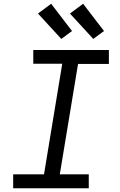

<svg xmlns="http://www.w3.org/2000/svg" viewBox="-20 -1001 640 1021"><path d="M50 0V-74H214L311 -662H157V-735H559V-661H395L298 -74H452V0ZM476 -794 352 -929 422 -981 533 -836ZM306 -794 182 -929 252 -981 363 -836Z"/></svg>

Font: Iosevka Curly Extended Oblique
Style: Regular
Weight: 400
Width: 7
Italic angle: -9°
Monospace: yes
Designer: Belleve Invis
Foundry: Belleve Invis
Version: Version 11.1.0; ttfautohint (v1.8.3)